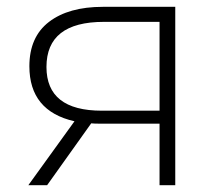

<svg xmlns="http://www.w3.org/2000/svg" viewBox="-20 -542 641 562"><path d="M281 -522H493V0H447V-180H273Q255 -180 247 -181L118 0H63L198 -187Q66 -217 66 -348Q66 -434 123.5 -478Q181 -522 281 -522ZM116 -346Q116 -218 278 -218H447V-478H284Q116 -478 116 -346Z"/></svg>

Font: mBank Light
Style: Regular
Weight: 300
Designer: Julieta Ulanovsky
Foundry: Julieta Ulanovsky
Version: Version 7.200;PS 007.200;hotconv 1.0.88;makeotf.lib2.5.64775